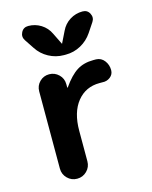

<svg xmlns="http://www.w3.org/2000/svg" viewBox="-116 -846 731 922"><g transform="rotate(-15 250.0 -385.0)"><path d="M244.1 -589.8Q204.1 -589.8 168.9 -608.9Q133.8 -627.9 112.3 -661.1L81.1 -708Q68.4 -727.5 79.1 -748.5Q89.8 -769.5 114.3 -769.5Q148.4 -769.5 177.2 -751.5Q206.1 -733.4 220.7 -702.1L248 -646.5Q248 -645.5 249 -645Q250 -644.5 250 -646.5L277.3 -702.1Q292 -733.4 320.8 -751.5Q349.6 -769.5 383.8 -769.5Q408.2 -769.5 418.9 -748.5Q429.7 -727.5 417 -708L385.7 -661.1Q363.3 -627.9 328.6 -608.9Q293.9 -589.8 253.9 -589.8ZM387.7 -530.3Q413.1 -529.3 428.7 -508.8Q444.3 -488.3 444.3 -461.9Q444.3 -440.4 427.2 -427.2Q410.2 -414.1 387.7 -416H374Q304.7 -416 262.7 -363.8Q220.7 -311.5 220.7 -219.7V-68.4Q220.7 -40 200.7 -20Q180.7 0 152.3 0Q124 0 104 -20Q84 -40 84 -68.4V-452.1Q84 -480.5 103.5 -500Q123 -519.5 150.9 -519.5Q178.7 -519.5 198.7 -500Q218.8 -480.5 218.8 -452.1V-435.5Q218.8 -434.6 219.7 -434.6Q221.7 -434.6 221.7 -435.5Q257.8 -487.3 292 -508.8Q326.2 -530.3 374 -530.3Z"/></g></svg>

Font: Rounded-X Mgen+ 2m bold
Style: Bold
Weight: 700
Designer: [Source Han Sans]
Ryoko NISHIZUKA  (kana & ideographs); Paul D. Hunt (Latin, Greek & Cyrillic); Wenlong ZHANG  (bopomofo
Version: Version 1.059.20150602